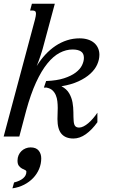

<svg xmlns="http://www.w3.org/2000/svg" viewBox="-47 -736 628 1035"><path d="M141.6 -630.9Q144 -641.1 145.5 -648.7Q147 -656.2 147 -661.6Q147 -671.9 142.3 -675.5Q137.7 -679.2 128.9 -679.2H115.2L125 -715.8H248.5L183.1 -473.1Q181.6 -468.3 178.5 -458Q175.3 -447.8 170.9 -434.6Q166.5 -421.4 161.4 -407.2Q156.2 -393.1 150.9 -379.9Q171.9 -414.1 197.5 -441.7Q223.1 -469.2 252.4 -488.8Q281.7 -508.3 314.2 -518.8Q346.7 -529.3 381.8 -529.3Q407.2 -529.3 427 -522.9Q446.8 -516.6 460.4 -504.9Q474.1 -493.2 481.4 -476.8Q488.8 -460.4 488.8 -440.9Q488.8 -414.6 476.8 -387.9Q464.8 -361.3 439.7 -338.4Q414.6 -315.4 376 -297.6Q337.4 -279.8 284.2 -271Q312.5 -256.3 325.9 -232.9Q339.4 -209.5 344 -183.3Q348.6 -157.2 348.6 -131.1Q348.6 -105 350.1 -84Q351.6 -64 358.6 -56.2Q365.7 -48.3 379.4 -48.3Q390.6 -48.3 403.3 -54.7Q416 -61 428.7 -71.8Q441.4 -82.5 454.1 -97.2Q466.8 -111.8 478 -128.4V-77.1Q448.2 -35.6 415.5 -12.5Q382.8 10.7 348.6 10.7Q306.2 10.7 284.4 -14.6Q262.7 -40 262.7 -94.2Q262.7 -106.9 263.4 -122.3Q264.2 -137.7 264.2 -153.8Q264.2 -171.9 262.2 -189.7Q260.3 -207.5 253.9 -222.7Q247.6 -237.8 236.3 -248.5Q225.1 -259.3 206.1 -263.2L207 -263.7H189.5L201.7 -299.3Q258.8 -301.3 297.9 -314Q336.9 -326.7 360.8 -344.7Q384.8 -362.8 395 -384Q405.3 -405.3 405.3 -423.8Q405.3 -448.2 389.4 -458.7Q373.5 -469.2 344.2 -469.2Q309.1 -469.2 274.7 -451.2Q240.2 -433.1 208.3 -393.8Q176.3 -354.5 147.5 -292Q118.7 -229.5 94.2 -140.1L57.1 0H-27.3ZM20 279.3 28.8 247.6Q59.6 240.2 77.4 225.3Q95.2 210.4 95.2 189.9Q95.2 183.6 87.6 180.4Q80.1 177.2 71.3 172.4Q62.5 167.5 54.9 158Q47.4 148.4 47.4 129.9Q47.4 113.8 53.2 100.6Q59.1 87.4 68.8 78.1Q78.6 68.8 91.3 63.7Q104 58.6 117.7 58.6Q147.5 58.6 161.4 75.7Q175.3 92.8 175.3 117.7Q175.3 147.5 163.8 174.8Q152.3 202.1 131.8 223.6Q111.3 245.1 82.8 259.8Q54.2 274.4 20 279.3Z"/></svg>

Font: Arian AMU Serif
Style: Italic
Weight: 400
Italic angle: -15°
Designer: Ruben Hakobyan (Tarumian)
Foundry: Ruben Hakobyan (Tarumian)
Version: Version 1.002